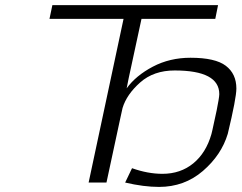

<svg xmlns="http://www.w3.org/2000/svg" viewBox="-20 -715 946 752"><path d="M173.8 -641.1 185.1 -694.8H834L823.2 -641.1H534.2L483.9 -408.2L476.1 -369.1Q512.2 -418.9 578.6 -453.9Q645 -488.8 726.1 -488.8Q823.2 -488.8 864.5 -457.3Q905.8 -425.8 905.8 -368.2Q905.8 -331.1 872.1 -190.9Q847.2 -107.9 774.7 -45.4Q702.1 17.1 603 17.1Q543 17.1 470.2 0L497.1 -56.2Q559.1 -34.2 616.2 -34.2Q687 -34.2 737.1 -75.2Q787.1 -116.2 808.1 -189.9L812 -206.1Q814.9 -221.2 819.6 -241.2Q824.2 -261.2 828.6 -282.7Q833 -304.2 835.9 -322Q838.9 -339.8 838.9 -346.2Q838.9 -439 664.1 -439Q582 -439 529.1 -392.1Q476.1 -345.2 460 -292Q459 -287.1 451.2 -252L397 0H327.1L463.9 -641.1Z"/></svg>

Font: CMU Bright
Style: Oblique
Weight: 500
Italic angle: -12°
Version: Version 0.7.0